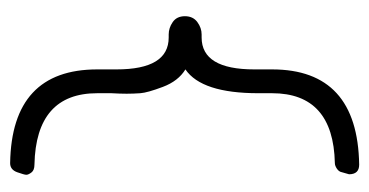

<svg xmlns="http://www.w3.org/2000/svg" viewBox="-195 -532 729 379"><g transform="rotate(-90 169.5 -342.5)"><path d="M222 -515V-487Q222 -482 222 -477Q222 -374 285 -374H291Q304 -374 315.5 -366Q327 -358 327 -342Q327 -326 315.5 -317.5Q304 -309 291 -309H285Q222 -309 222 -205Q222 -200 222 -195V-170Q222 -1 34 2Q15 2 15 -18L19 -32Q20 -38 26 -42Q32 -46 37 -46Q175 -49 175 -170V-197Q175 -309 222 -341Q199 -355 187.5 -385.5Q176 -416 175 -430Q174 -444 174 -457Q174 -470 175 -487V-515Q175 -636 34 -639Q23 -639 18.5 -645Q14 -651 14 -655Q14 -659 19 -673Q24 -687 37 -687Q222 -684 222 -515Z"/></g></svg>

Font: Text Me One
Style: Regular
Weight: 400
Designer: Julia Petretta
Foundry: Julia Petretta
Version: Version 1.003